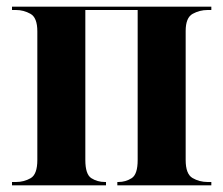

<svg xmlns="http://www.w3.org/2000/svg" viewBox="-20 -556 670 576"><path d="M16 0V-10H28Q52 -10 72 -21.5Q92 -33 92 -76V-462Q92 -503 71.5 -514.5Q51 -526 28 -526H16V-536H614V-526H603Q579 -526 558 -514.5Q537 -503 537 -463V-76Q537 -34 557.5 -22Q578 -10 603 -10H614V0H332V-10H335Q357 -10 375 -21.5Q393 -33 393 -76V-526H236V-76Q236 -33 254 -21.5Q272 -10 295 -10H298V0Z"/></svg>

Font: Noto Serif Display SemiCondensed
Style: Bold
Weight: 700
Width: 4
Designer: Monotype Design Team
Foundry: Monotype Imaging Inc.
Version: Version 2.009